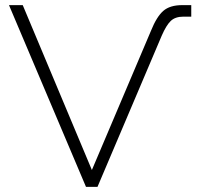

<svg xmlns="http://www.w3.org/2000/svg" viewBox="-20 -730 769 750"><path d="M315.9 0 15.1 -710H68.8L338.9 -65.9L569.8 -609.9Q591.8 -664.6 617.7 -687.3Q643.6 -710 691.9 -710H727.1V-665H696.8Q664.6 -665 647 -648.2Q629.4 -631.3 611.8 -590.8L360.8 0Z"/></svg>

Font: Rawline Light
Style: Regular
Weight: 300
Designer: Matt McInerney, Pablo Impallari, Rodrigo Fuenzalida
Foundry: Matt McInerney, Pablo Impallari, Rodrigo Fuenzalida
Version: Version 4.020;PS 004.020;hotconv 1.0.88;makeotf.lib2.5.64775